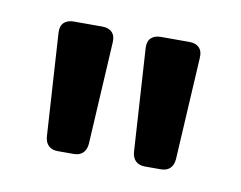

<svg xmlns="http://www.w3.org/2000/svg" viewBox="-38 -843 368 293"><g transform="rotate(10 146.0 -696.5)"><path d="M36 -775 46 -616C47 -604 54 -597 66 -597H91C103 -597 110 -604 111 -616L120 -775C121 -789 113 -796 100 -796H56C43 -796 35 -789 36 -775ZM171 -775 181 -616C182 -604 189 -597 201 -597H226C238 -597 245 -604 246 -616L255 -775C256 -789 248 -796 235 -796H191C178 -796 170 -789 171 -775Z"/></g></svg>

Font: Arvore Sans
Style: Regular
Weight: 400
Designer: Jonny Pinhorn (Latin) Dan Schunck (customization for Arvore)
Version: Version 1.000;Glyphs 3.3 (3305)